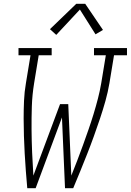

<svg xmlns="http://www.w3.org/2000/svg" viewBox="-20 -987 686 1007"><path d="M123 0Q119 -45 115.5 -90.5Q112 -136 109.5 -182Q107 -228 105.5 -273.5Q104 -319 104 -365.5Q104 -412 106 -458.5Q108 -505 116 -551L140 -697H77V-735H251V-697H183L159 -551Q149 -490 147 -429Q145 -368 145.5 -307.5Q146 -247 148.5 -186.5Q151 -126 155 -66L295 -441H338L354 -66Q370 -106 385.5 -146Q401 -186 415.5 -226.5Q430 -267 444 -307Q458 -347 470.5 -388Q483 -429 493.5 -469.5Q504 -510 511 -551L535 -697H473V-735H646V-697H578L554 -551Q546 -504 533 -457.5Q520 -411 504.5 -365Q489 -319 472.5 -273Q456 -227 438 -181.5Q420 -136 401.5 -90.5Q383 -45 364 0H321L305 -371L167 0ZM275 -804 242 -834 380 -967H427L520 -830L481 -807L399 -937Z"/></svg>

Font: Iosevka Curly Slab XLtExObl
Style: Regular
Weight: 200
Width: 7
Italic angle: -9°
Monospace: yes
Designer: Belleve Invis
Foundry: Belleve Invis
Version: Version 11.0.0; ttfautohint (v1.8.3)